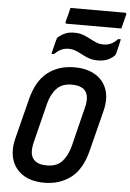

<svg xmlns="http://www.w3.org/2000/svg" viewBox="-69 -1139 816 1208"><g transform="rotate(5 339.5 -535.0)"><path d="M384 -720Q464 -720 517 -687.5Q570 -655 589.5 -597.5Q609 -540 590 -464L526 -211Q496 -88 425.5 -34Q355 20 257 20Q177 20 124.5 -13Q72 -46 52.5 -104.5Q33 -163 51 -238L115 -491Q144 -610 213.5 -665Q283 -720 384 -720ZM170 -230Q161 -195 162.5 -165.5Q164 -136 183 -116Q195 -104 214.5 -97Q234 -90 265 -90Q327 -90 360.5 -127Q394 -164 410 -226L471 -472Q481 -508 478 -537.5Q475 -567 458 -584Q446 -596 426 -603Q406 -610 376 -610Q315 -610 281 -573.5Q247 -537 231 -475ZM554 -879Q578 -879 599 -888.5Q620 -898 642 -921H659Q654 -899 648.5 -874.5Q643 -850 638 -832Q636 -825 633.5 -820.5Q631 -816 624 -810Q605 -794 581.5 -785Q558 -776 525 -776Q494 -776 470 -784.5Q446 -793 425 -804.5Q404 -816 383 -824.5Q362 -833 336 -833Q313 -833 291.5 -823.5Q270 -814 249 -792H232Q237 -814 243 -838Q249 -862 254 -881Q256 -888 258 -892.5Q260 -897 267 -903Q287 -919 310 -928Q333 -937 364 -937Q396 -937 420 -928Q444 -919 464.5 -908Q485 -897 506 -888Q527 -879 554 -879ZM326 -1090H670Q681 -1090 679 -1079Q673 -1056 667.5 -1034Q662 -1012 656 -989H312Q301 -989 303 -1000Q309 -1023 315 -1045Q321 -1067 326 -1090Z"/></g></svg>

Font: Recursive Mn Lnr St SmB
Style: Italic
Weight: 600
Italic angle: -15°
Monospace: yes
Version: Version 1.079;hotconv 1.0.112;makeotfexe 2.5.65598; ttfautoh